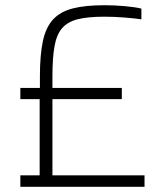

<svg xmlns="http://www.w3.org/2000/svg" viewBox="-20 -716 623 736"><path d="M58 0V-44H132V-336H58V-379H133V-424Q133 -506 144.5 -559Q156 -612 184 -642Q212 -672 260 -684Q308 -696 380 -696Q418 -696 458 -692.5Q498 -689 522 -683V-642Q493 -646 455 -649Q417 -652 380 -652Q318 -652 279 -642.5Q240 -633 218.5 -608.5Q197 -584 189 -539Q181 -494 181 -424V-379H447V-336H181V-44H534V0Z"/></svg>

Font: Saira ExtraLight
Style: Regular
Weight: 200
Designer: Hector Gatti with collaboration of the Omnibus-Type team
Foundry: Omnibus-Type
Version: Version 1.100; ttfautohint (v1.8.3)